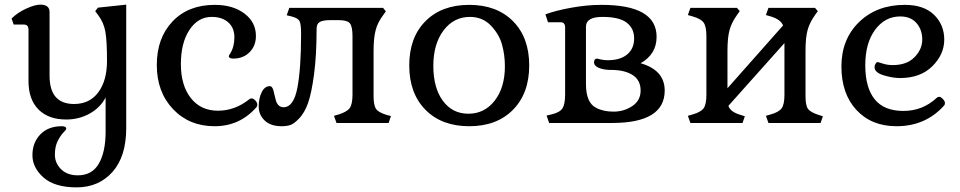

<svg xmlns="http://www.w3.org/2000/svg" viewBox="-20 -531 4145 829"><path d="M247 14Q266 14 266 25Q266 29 254 41Q242 53 229.5 77Q217 101 217 137Q217 173 243.5 199.5Q270 226 316 226Q378 226 407 175Q436 124 436 38V-110Q413 -66 367 -40.5Q321 -15 266 -15Q189 -15 146 -58.5Q103 -102 103 -181V-403Q103 -425 83 -425H39L30 -451Q56 -477 93.5 -494Q131 -511 154 -511Q194 -511 194 -479V-204Q194 -82 300 -82Q367 -82 404.5 -132.5Q442 -183 442 -268.5Q442 -354 435 -394Q428 -434 403 -467L391 -483L403 -498L525 -511V22Q525 145 465.5 211.5Q406 278 311 278Q216 278 168 235.5Q120 193 120 139Q120 85 154 49.5Q188 14 247 14Z M1057 -103Q1060 -106 1067 -106Q1074 -106 1082.5 -97Q1091 -88 1091 -80Q1091 -72 1088 -69Q1016 14 906.5 14Q797 14 727 -60Q657 -134 657 -250.5Q657 -367 725 -438.5Q793 -510 907 -510Q986 -510 1035.5 -472.5Q1085 -435 1085 -376Q1085 -333 1057.5 -305.5Q1030 -278 987 -278Q968 -278 968 -289Q968 -291 974 -300Q992 -329 992 -370Q992 -411 965.5 -434.5Q939 -458 894 -458Q835 -458 798 -402Q761 -346 761 -254Q761 -162 804 -107.5Q847 -53 921 -53Q995 -53 1057 -103Z M1593 -312V-116Q1593 -76 1604 -60.5Q1615 -45 1649 -35L1668 -30L1658 0H1433L1422 -31L1443 -37Q1478 -48 1490 -64.5Q1502 -81 1502 -123V-374Q1502 -417 1490.5 -430.5Q1479 -444 1443 -444H1404Q1376 -444 1361.5 -436.5Q1347 -429 1347 -407Q1347 -293 1336 -210.5Q1325 -128 1310 -86Q1295 -44 1272 -20Q1249 4 1233 9Q1217 14 1196 14Q1149 14 1123 -10.5Q1097 -35 1097 -71Q1097 -107 1110 -133Q1123 -159 1145 -159Q1158 -159 1163 -130Q1169 -105 1172 -94Q1182 -68 1204 -68Q1248 -68 1264 -152Q1280 -236 1280 -384Q1280 -428 1273 -440.5Q1266 -453 1239 -460L1218 -465L1229 -497H1634L1646 -482L1634 -465Q1611 -435 1602 -401Q1593 -367 1593 -312Z M2160 -245Q2160 -292 2148 -337Q2136 -382 2100 -420Q2064 -458 2009 -458Q1939 -458 1895 -399.5Q1851 -341 1851 -246.5Q1851 -152 1892 -96Q1933 -40 2002.5 -40Q2072 -40 2116 -96.5Q2160 -153 2160 -245ZM2006 14Q1887 14 1817 -57Q1747 -128 1747 -248.5Q1747 -369 1817 -439.5Q1887 -510 2006 -510Q2125 -510 2195 -439.5Q2265 -369 2265 -248.5Q2265 -128 2195 -57Q2125 14 2006 14Z M2622 0H2351L2340 -32L2361 -37Q2396 -45 2408 -62.5Q2420 -80 2420 -123V-413Q2420 -435 2400 -435H2346L2335 -469Q2377 -485 2445.5 -497.5Q2514 -510 2577 -510Q2815 -510 2815 -372Q2815 -297 2746 -258Q2850 -228 2850 -140Q2850 0 2622 0ZM2619 -229Q2588 -229 2566.5 -237.5Q2545 -246 2545 -262Q2545 -278 2558 -278Q2559 -278 2573 -274.5Q2587 -271 2604 -271Q2658 -271 2688 -296Q2718 -321 2718 -365Q2718 -409 2685.5 -433.5Q2653 -458 2581.5 -458Q2510 -458 2510 -416V-169Q2510 -88 2553 -66Q2584 -49 2629 -49Q2674 -49 2710 -73Q2746 -97 2746 -140Q2746 -183 2714.5 -205Q2683 -227 2628 -229Z M3367 -122V-345L3125 -74Q3133 -48 3177 -35L3196 -29L3186 0H2961L2950 -31L2971 -37Q3006 -47 3018 -63.5Q3030 -80 3030 -122V-375Q3030 -417 3018 -433.5Q3006 -450 2971 -460L2950 -466L2961 -497H3162L3174 -483L3162 -466Q3139 -434 3130 -401.5Q3121 -369 3121 -312V-150L3361 -421Q3351 -447 3308 -460L3287 -466L3298 -497H3499L3511 -483L3499 -466Q3476 -434 3467 -401.5Q3458 -369 3458 -312V-116Q3458 -75 3469 -60.5Q3480 -46 3514 -35L3533 -29L3523 0H3298L3287 -31L3308 -37Q3343 -47 3355 -63.5Q3367 -80 3367 -122Z M3851 14Q3743 14 3678 -56Q3613 -126 3613 -244Q3613 -362 3689.5 -436Q3766 -510 3887 -510Q3969 -510 4013 -467Q4057 -424 4057 -360Q4057 -296 4005.5 -245Q3954 -194 3866 -194Q3834 -194 3795 -206Q3756 -218 3756 -241Q3756 -249 3760.5 -256Q3765 -263 3768.5 -263Q3772 -263 3791.5 -256.5Q3811 -250 3835 -250Q3895 -250 3928.5 -284Q3962 -318 3962 -360.5Q3962 -403 3937 -431.5Q3912 -460 3867 -460Q3801 -460 3758.5 -402.5Q3716 -345 3716 -249Q3716 -153 3756.5 -102.5Q3797 -52 3880.5 -52Q3964 -52 4025 -109Q4029 -113 4035.5 -113Q4042 -113 4051 -103.5Q4060 -94 4060 -86.5Q4060 -79 4056 -75Q3976 14 3851 14Z"/></svg>

Font: Gabriela
Style: Regular
Weight: 400
Designer: Eduardo Rodriguez Tunni
Foundry: Eduardo Rodriguez Tunni
Version: Version 1.003